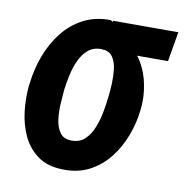

<svg xmlns="http://www.w3.org/2000/svg" viewBox="-66 -592 643 667"><g transform="rotate(10 255.5 -259.0)"><path d="M31.7 -255.4 33.2 -265.6Q39.1 -315.4 56.6 -362.5Q74.2 -409.7 103.8 -447.5Q133.3 -485.4 175.3 -507.6Q217.3 -529.8 272.5 -529.3Q286.6 -519 295.9 -506.1Q305.2 -493.2 315.9 -480.2Q326.7 -467.3 343.3 -457.5Q377.4 -438 397.5 -403.1Q417.5 -368.2 425 -327.6Q432.6 -287.1 429.2 -251L428.2 -240.2Q423.3 -193.4 406.2 -148.2Q389.2 -103 360.6 -66.7Q332 -30.3 291.3 -9Q250.5 12.2 198.2 10.7Q144 9.8 109.6 -14.9Q75.2 -39.6 56.6 -78.9Q38.1 -118.2 32.7 -164.6Q27.3 -210.9 31.7 -255.4ZM155.3 -266.1 154.3 -255.9Q152.8 -238.3 151.1 -211.4Q149.4 -184.6 152.8 -157.7Q156.2 -130.9 168.9 -112.5Q181.6 -94.2 209 -93.3Q238.3 -92.8 256.8 -110.1Q275.4 -127.4 286.1 -154.5Q296.9 -181.6 302.2 -210.2Q307.6 -238.8 309.6 -259.8L311 -270Q313 -286.6 314.2 -311.8Q315.4 -336.9 312.5 -362.5Q309.6 -388.2 297.6 -405.8Q285.6 -423.3 260.3 -424.3Q231 -425.3 211.9 -409.4Q192.9 -393.6 181.4 -368.4Q169.9 -343.3 164.1 -315.7Q158.2 -288.1 155.3 -266.1ZM510.7 -528.3 492.7 -423.3H262.2L280.3 -528.3Z"/></g></svg>

Font: Roboto Condensed SemiBold
Style: Italic
Weight: 600
Italic angle: -12°
Designer: Christian Robertson
Foundry: Google
Version: Version 3.008; 2023